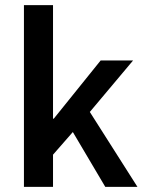

<svg xmlns="http://www.w3.org/2000/svg" viewBox="-20 -726 562 746"><path d="M73 0V-706H186V-265H189L371 -491H497L329 -291L514 0H389L263 -213L186 -125V0Z"/></svg>

Font: Processing Sans Pro Semibold
Style: Regular
Weight: 600
Designer: Paul D. Hunt
Foundry: Adobe Systems Incorporated
Version: Version 2.020;PS 2.000;hotconv 1.0.86;makeotf.lib2.5.63406